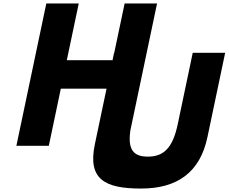

<svg xmlns="http://www.w3.org/2000/svg" viewBox="-20 -845 1325 1113"><path d="M332.6 -331H597.6L529.9 -9C487 195 587.9 248 797.9 248C1007.9 248 1139.6 154 1182.5 -50L1285.3 -539H1097.3L1010.3 -125C981.3 13 928.8 63 836.8 63C752.9 63 719.3 21.5 736 -90.3L890.5 -825H702.5L642.3 -539H641.3L632.3 -496H367.3L436.5 -825H248.5L75 0H263Z"/></svg>

Font: Hussar
Style: BdOblTwo
Weight: 700
Foundry: Cannot Into Space Fonts
Version: Version 2.00